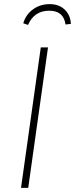

<svg xmlns="http://www.w3.org/2000/svg" viewBox="-20 -912 364 932"><path d="M116 -791 93 -799Q105 -841 140 -866.5Q175 -892 221 -892Q266 -892 294 -865.5Q322 -839 324 -796L298 -793Q289 -860 219 -860Q146 -860 116 -791ZM213 -682 117 0H82L178 -682Z"/></svg>

Font: Fira Sans UltraLight
Style: Italic
Weight: 200
Italic angle: -8°
Designer: Carrois Corporate & Edenspiekermann AG
Foundry: Carrois Corporate GbR & Edenspiekermann AG
Version: Version 4.203;PS 004.203;hotconv 1.0.88;makeotf.lib2.5.64775